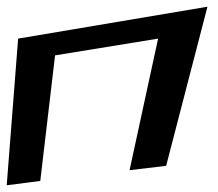

<svg xmlns="http://www.w3.org/2000/svg" viewBox="-52 -518 649 572"><path d="M443 -24 566 -498 2 -403 -32 34 68 21 112 -353 419 -403 334 -11Z"/></svg>

Font: Gamestation Warped
Style: Italic
Weight: 400
Designer: Jonas Hecksher
Foundry: Jonas Hecksher, Playtypeª, e-types AS
Version: Version 1.003